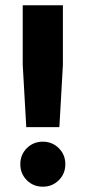

<svg xmlns="http://www.w3.org/2000/svg" viewBox="-20 -695 323 725"><path d="M79.2 -215 65.8 -450.8V-675H217.5V-450L204.2 -215ZM141.7 10Q105.8 10 81.2 -14.6Q56.7 -39.2 56.7 -75Q56.7 -110.8 81.2 -135.4Q105.8 -160 141.7 -160Q177.5 -160 202.1 -135.4Q226.7 -110.8 226.7 -75Q226.7 -39.2 202.1 -14.6Q177.5 10 141.7 10Z"/></svg>

Font: Funnel Sans ExtraBold
Style: Regular
Weight: 800
Version: Version 1.000; Beta; Release 5; Build 24; ttfautohint (v1.8.